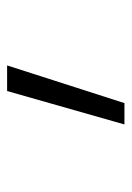

<svg xmlns="http://www.w3.org/2000/svg" viewBox="65 -877 370 540"><g transform="rotate(-90 250.0 -607.0)"><path d="M170 -442 264 -772H336L230 -442Z"/></g></svg>

Font: Iosevka Fixed SS04 Light
Style: Regular
Weight: 300
Monospace: yes
Designer: Belleve Invis
Foundry: Belleve Invis
Version: Version 32.5.0